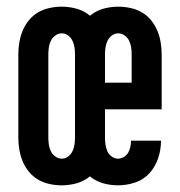

<svg xmlns="http://www.w3.org/2000/svg" viewBox="-20 -548 540 576"><path d="M165 8Q147 8 128.5 4Q110 0 94.5 -9Q79 -18 67 -32.5Q55 -47 48 -64Q41 -81 38 -99Q35 -117 35 -135V-385Q35 -403 38 -421Q41 -439 48 -456Q55 -473 67 -487.5Q79 -502 94.5 -511Q110 -520 128.5 -524Q147 -528 165 -528Q183 -528 201.5 -524Q220 -520 235.5 -511Q251 -502 263 -487.5Q275 -473 282.5 -456Q290 -439 292.5 -421Q295 -403 295 -385V-135Q295 -117 292.5 -99Q290 -81 282.5 -64Q275 -47 263 -32.5Q251 -18 235.5 -9Q220 0 201.5 4Q183 8 165 8ZM165 -72Q176 -72 184.5 -78.5Q193 -85 197.5 -94.5Q202 -104 203.5 -114.5Q205 -125 205 -135V-385Q205 -395 203.5 -405.5Q202 -416 197.5 -425.5Q193 -435 184.5 -441.5Q176 -448 165 -448Q155 -448 146 -441.5Q137 -435 132.5 -425.5Q128 -416 126.5 -405.5Q125 -395 125 -385V-135Q125 -125 126.5 -114.5Q128 -104 132.5 -94.5Q137 -85 146 -78.5Q155 -72 165 -72ZM334 8Q316 8 298 4Q280 0 264 -9Q248 -18 236.5 -32.5Q225 -47 217.5 -64Q210 -81 207.5 -99Q205 -117 205 -135V-385Q205 -403 207.5 -421Q210 -439 217.5 -456Q225 -473 237 -487.5Q249 -502 264.5 -511Q280 -520 298.5 -524Q317 -528 335 -528Q353 -528 371.5 -524Q390 -520 405.5 -511Q421 -502 433 -487.5Q445 -473 452 -456Q459 -439 462 -421Q465 -403 465 -385V-220H295V-135Q295 -125 296.5 -114.5Q298 -104 302 -94.5Q306 -85 315 -78.5Q324 -72 334 -72Q343 -72 351.5 -77Q360 -82 364.5 -90Q369 -98 371 -107Q373 -116 373 -125V-126H463V-125Q463 -99 454.5 -73.5Q446 -48 428.5 -28.5Q411 -9 385.5 -0.5Q360 8 334 8ZM375 -300V-385Q375 -395 373.5 -405.5Q372 -416 367.5 -425.5Q363 -435 354 -441.5Q345 -448 335 -448Q324 -448 315.5 -441.5Q307 -435 302.5 -425.5Q298 -416 296.5 -405.5Q295 -395 295 -385V-300Z"/></svg>

Font: Iosevka Term Medium
Style: Regular
Weight: 500
Monospace: yes
Designer: Belleve Invis
Foundry: Belleve Invis
Version: Version 26.3.1